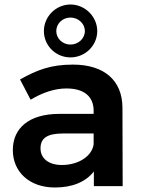

<svg xmlns="http://www.w3.org/2000/svg" viewBox="-20 -827 630 853"><path d="M293 -572C358 -572 412 -624 412 -689C412 -753 358 -807 293 -807C228 -807 175 -753 175 -689C175 -624 228 -572 293 -572ZM293 -749C328 -749 357 -722 357 -689C357 -656 328 -629 293 -629C258 -629 230 -656 230 -689C230 -722 258 -749 293 -749ZM397 0H525L524 -350C523 -469 444 -540 304 -540C206 -540 146 -517 69 -474L116 -384C171 -417 225 -434 275 -434C355 -434 396 -397 396 -335V-321H240C110 -320 37 -259 37 -160C37 -65 109 6 224 6C300 6 360 -18 397 -65ZM255 -94C196 -94 160 -123 160 -168C160 -215 192 -234 261 -234H396V-186C389 -134 330 -94 255 -94Z"/></svg>

Font: Montserrat_SPRD_medium Medium
Style: Regular
Weight: 400
Designer: Julieta Ulanovsky edited by Nelly Hempel
Foundry: Julieta Ulanovsky
Version: Version 4.000;PS 004.000;hotconv 1.0.88;makeotf.lib2.5.64775